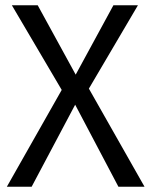

<svg xmlns="http://www.w3.org/2000/svg" viewBox="-20 -708 573 728"><path d="M528 0H429L265 -311L100 0H6L214 -367L25 -688H123L267 -425L410 -688H503L317 -372Z"/></svg>

Font: FiraSans
Style: Regular
Weight: 350
Designer: Carrois Corporate & Edenspiekermann AG
Foundry: Carrois Corporate GbR & Edenspiekermann AG
Version: Version 3.106;PS 003.106;hotconv 1.0.70;makeotf.lib2.5.58329